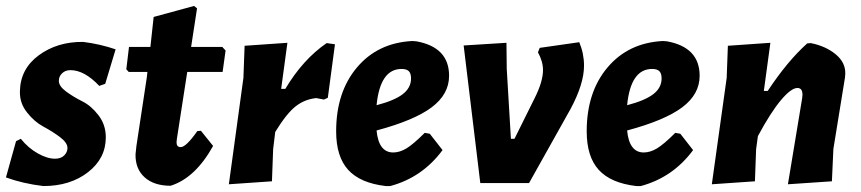

<svg xmlns="http://www.w3.org/2000/svg" viewBox="-30 -616 2897 646"><path d="M250 -475Q306 -468 359 -450L324 -334L304 -327Q254 -380 207 -380Q190 -380 179 -369.5Q168 -359 168 -344Q168 -326 192.5 -308Q217 -290 247 -275Q277 -260 301.5 -228Q326 -196 326 -154Q326 -83 266 -36.5Q206 10 116 10Q48 2 -10 -19L24 -141L40 -149Q65 -118 97 -100Q129 -82 155 -82Q175 -82 186 -93Q197 -104 197 -118Q197 -136 171.5 -155Q146 -174 116 -190Q86 -206 61 -237.5Q36 -269 37 -308Q38 -384 100.5 -430Q163 -476 250 -475Z M544 9Q488 9 456.5 -19.5Q425 -48 426 -97L429 -125L464 -356L466 -374H403L395 -383L404 -458H476L487 -559L623 -596L633 -588L613 -458H718L729 -446L719 -374H600L565 -148L564 -137Q564 -121 578 -121Q596 -121 634 -175L646 -176L687 -125Q627 -17 544 9Z M937 -472 916 -317H930Q989 -416 1069 -471L1097 -467L1073 -287L1060 -281L1034 -286Q995 -282 964.5 -258Q934 -234 896 -172L889 -114L885 -6L740 4L789 -354L793 -462Z M1459 -111Q1391 -19 1283 10H1268Q1182 0 1141.5 -44.5Q1101 -89 1101 -174Q1101 -306 1171 -389Q1241 -472 1357 -478L1371 -477Q1481 -457 1481 -361Q1481 -299 1422.5 -255Q1364 -211 1237 -177Q1244 -103 1293 -103Q1315 -103 1338 -117Q1361 -131 1399 -169L1416 -166ZM1321 -384Q1249 -384 1237 -262Q1298 -278 1325.5 -299.5Q1353 -321 1353 -352Q1353 -369 1345.5 -376.5Q1338 -384 1321 -384Z M1919 -474Q1935 -436 1935 -395Q1935 -334 1890 -250L1750 0H1586L1530 -463L1674 -472L1675 -384L1689 -149H1701L1769 -286Q1797 -342 1797 -380Q1797 -409 1780 -440L1786 -455Z M2302 -111Q2234 -19 2126 10H2111Q2025 0 1984.5 -44.5Q1944 -89 1944 -174Q1944 -306 2014 -389Q2084 -472 2200 -478L2214 -477Q2324 -457 2324 -361Q2324 -299 2265.5 -255Q2207 -211 2080 -177Q2087 -103 2136 -103Q2158 -103 2181 -117Q2204 -131 2242 -169L2259 -166ZM2164 -384Q2092 -384 2080 -262Q2141 -278 2168.5 -299.5Q2196 -321 2196 -352Q2196 -369 2188.5 -376.5Q2181 -384 2164 -384Z M2365 4 2415 -354 2419 -462 2562 -472 2540 -310H2553Q2619 -410 2686 -470L2698 -471Q2748 -461 2781.5 -433.5Q2815 -406 2814 -368L2813 -355L2774 -115L2769 -6L2621 4L2669 -286L2670 -297Q2670 -320 2653 -320Q2632 -320 2597.5 -279Q2563 -238 2520 -158L2514 -114L2510 -6Z"/></svg>

Font: Alegreya Sans SC ExtraBold
Style: Italic
Weight: 800
Italic angle: -7°
Designer: Juan Pablo del Peral
Foundry: Huerta Tipografica
Version: Version 2.007